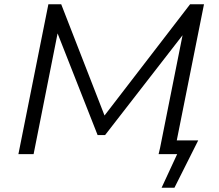

<svg xmlns="http://www.w3.org/2000/svg" viewBox="-20 -720 1021 897"><path d="M66 0 206 -700H266L479 -153L448 -154L868 -700H933L793 0H722L840 -591L859 -589L471 -89H436L238 -592L254 -589L137 0ZM735 157 817 -20 844 0H721L736 -64H906L795 157Z"/></svg>

Font: MOST Montserrat
Style: Italic
Weight: 400
Italic angle: -11.3°
Designer: Julieta Ulanovsky
Foundry: Julieta Ulanovsky
Version: Version 8.000;March 11, 2024;FontCreator 15.0.0.2926 64-bit